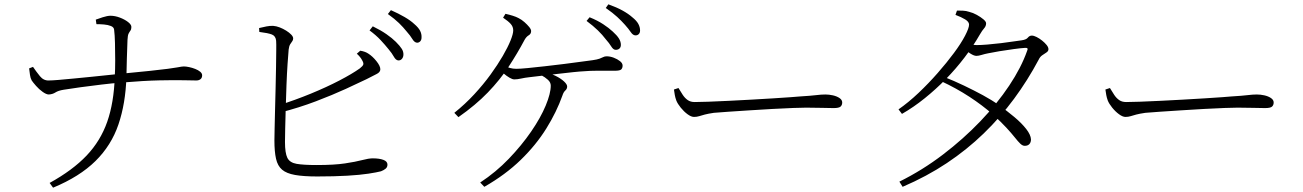

<svg xmlns="http://www.w3.org/2000/svg" viewBox="-20 -823 6040 890"><path d="M210 25Q317 -34 381.5 -102Q446 -170 477 -258.5Q508 -347 512 -467Q514 -501 514 -543Q514 -585 513 -623.5Q512 -662 509 -685Q508 -697 494 -702.5Q480 -708 462 -709.5Q444 -711 427 -711L424 -732Q434 -736 456 -743Q478 -750 492 -750Q513 -750 535.5 -741.5Q558 -733 573.5 -721Q589 -709 589 -698Q589 -687 584.5 -681Q580 -675 576 -667Q572 -659 571 -638Q569 -598 568 -550Q567 -502 566 -465Q562 -343 529 -246Q496 -149 422.5 -76.5Q349 -4 226 47ZM206 -385Q195 -385 178 -397Q161 -409 147 -425Q133 -441 127 -450Q121 -461 119 -475.5Q117 -490 115 -506L133 -513Q148 -491 165 -470Q182 -449 206 -450Q220 -450 251 -452.5Q282 -455 322 -459Q362 -463 403.5 -467Q445 -471 481 -475Q517 -479 539 -481Q622 -489 675 -494.5Q728 -500 757.5 -504Q787 -508 801 -510.5Q815 -513 821 -514Q827 -515 832 -515Q842 -515 856.5 -512Q871 -509 885 -503.5Q899 -498 908 -490.5Q917 -483 917 -474Q917 -462 909.5 -456Q902 -450 890 -450Q874 -450 832.5 -451Q791 -452 719.5 -450.5Q648 -449 540 -440Q501 -437 450.5 -431Q400 -425 352.5 -418.5Q305 -412 275 -407Q250 -403 237 -394.5Q224 -386 206 -385Z M1825 -543Q1814 -545 1805.5 -560.5Q1797 -576 1781 -595Q1765 -615 1744 -637.5Q1723 -660 1693 -682L1708 -701Q1745 -683 1771.5 -664.5Q1798 -646 1815 -629Q1834 -610 1842.5 -596.5Q1851 -583 1850 -568Q1849 -556 1842 -549Q1835 -542 1825 -543ZM1450 -5Q1387 -5 1347.5 -12Q1308 -19 1287.5 -36.5Q1267 -54 1259.5 -87Q1252 -120 1252 -172Q1252 -192 1253 -229.5Q1254 -267 1255 -314.5Q1256 -362 1257.5 -413Q1259 -464 1259.5 -509.5Q1260 -555 1260.5 -588Q1261 -621 1260 -634Q1258 -656 1240.5 -663Q1223 -670 1182 -675L1181 -693Q1198 -697 1215 -700.5Q1232 -704 1247 -703Q1261 -702 1276.5 -696Q1292 -690 1306.5 -681Q1321 -672 1330 -662.5Q1339 -653 1339 -645Q1339 -637 1334.5 -631.5Q1330 -626 1325 -617.5Q1320 -609 1318 -593Q1316 -571 1313 -527Q1310 -483 1308 -429.5Q1306 -376 1304.5 -323Q1303 -270 1302 -228Q1301 -186 1301 -165Q1301 -114 1312 -91.5Q1323 -69 1355 -63.5Q1387 -58 1448 -58Q1529 -58 1579 -65.5Q1629 -73 1659 -81Q1689 -89 1708 -89Q1738 -89 1757 -82Q1776 -75 1776 -60Q1776 -48 1767.5 -41Q1759 -34 1746 -29Q1727 -24 1688 -18Q1649 -12 1589.5 -8.5Q1530 -5 1450 -5ZM1272 -335Q1348 -359 1421 -389Q1494 -419 1553.5 -450Q1613 -481 1648 -506Q1662 -517 1664 -524Q1666 -531 1659 -543Q1655 -551 1648.5 -559Q1642 -567 1634 -574L1650 -588Q1662 -586 1671.5 -582.5Q1681 -579 1688 -574Q1707 -562 1725 -539.5Q1743 -517 1743 -502Q1743 -488 1725 -479.5Q1707 -471 1679 -456Q1644 -439 1583 -411Q1522 -383 1444.5 -353.5Q1367 -324 1278 -301ZM1913 -625Q1901 -626 1891.5 -642Q1882 -658 1865 -677Q1849 -697 1829.5 -716Q1810 -735 1778 -758L1792 -776Q1828 -760 1855.5 -744Q1883 -728 1900 -712Q1920 -695 1927.5 -680Q1935 -665 1934 -649Q1934 -638 1928 -631.5Q1922 -625 1913 -625Z M2926 -659Q2914 -659 2904 -674Q2894 -689 2877 -708Q2861 -726 2841 -744.5Q2821 -763 2788 -786L2800 -803Q2839 -789 2866 -774Q2893 -759 2911 -743Q2931 -727 2939 -712Q2947 -697 2947 -682Q2947 -671 2941 -665Q2935 -659 2926 -659ZM2834 -592Q2823 -592 2813.5 -607.5Q2804 -623 2788 -641Q2773 -661 2751.5 -682Q2730 -703 2699 -726L2713 -743Q2750 -728 2776.5 -710.5Q2803 -693 2820 -677Q2840 -659 2849 -644.5Q2858 -630 2858 -615Q2858 -604 2851.5 -598Q2845 -592 2834 -592ZM2206 23Q2279 -25 2338.5 -87Q2398 -149 2442 -213Q2486 -277 2509.5 -333.5Q2533 -390 2533 -426Q2533 -441 2520 -453Q2507 -465 2488 -475L2502 -488Q2532 -483 2556 -471Q2580 -459 2594.5 -445.5Q2609 -432 2609 -422Q2609 -411 2600.5 -403.5Q2592 -396 2587 -380Q2560 -304 2512.5 -227.5Q2465 -151 2394 -82Q2323 -13 2225 43ZM2086 -300Q2136 -340 2178.5 -386Q2221 -432 2254 -477.5Q2287 -523 2310.5 -563.5Q2334 -604 2346.5 -635Q2359 -666 2359 -682Q2359 -699 2347.5 -712Q2336 -725 2312 -741L2323 -759Q2341 -755 2357 -750Q2373 -745 2384 -739Q2398 -732 2411 -720.5Q2424 -709 2433 -698Q2442 -687 2442 -679Q2442 -666 2431 -659.5Q2420 -653 2412 -639Q2378 -575 2337.5 -513.5Q2297 -452 2241 -394Q2185 -336 2105 -280ZM2364 -455Q2355 -455 2341.5 -463Q2328 -471 2314.5 -482.5Q2301 -494 2291 -503L2306 -523Q2329 -512 2343.5 -508Q2358 -504 2373 -504Q2391 -504 2426.5 -507.5Q2462 -511 2506.5 -516Q2551 -521 2595 -526.5Q2639 -532 2674.5 -537Q2710 -542 2727 -544Q2748 -547 2759 -551Q2770 -555 2776.5 -558.5Q2783 -562 2792 -562Q2808 -562 2825 -555.5Q2842 -549 2854 -539.5Q2866 -530 2866 -519Q2866 -508 2860 -501.5Q2854 -495 2829 -495Q2815 -495 2791.5 -495Q2768 -495 2741.5 -495Q2715 -495 2692 -493Q2670 -492 2636.5 -488.5Q2603 -485 2565 -480.5Q2527 -476 2492 -472Q2457 -468 2433 -465Q2414 -463 2396 -459Q2378 -455 2364 -455Z M3197 -281Q3184 -281 3167 -293.5Q3150 -306 3135.5 -324Q3121 -342 3115 -357Q3110 -371 3108 -382.5Q3106 -394 3104 -408L3125 -415Q3135 -398 3145 -383Q3155 -368 3168 -359Q3181 -350 3200 -350Q3222 -350 3263 -351.5Q3304 -353 3355.5 -355.5Q3407 -358 3460.5 -361Q3514 -364 3562.5 -367Q3611 -370 3645 -372.5Q3679 -375 3689 -376Q3739 -379 3763 -382Q3787 -385 3806 -385Q3823 -385 3841 -381Q3859 -377 3871.5 -368.5Q3884 -360 3884 -348Q3884 -336 3876.5 -329Q3869 -322 3844 -322Q3819 -322 3790 -323Q3761 -324 3717 -324Q3699 -324 3657 -322.5Q3615 -321 3561.5 -318Q3508 -315 3454 -311.5Q3400 -308 3355.5 -305Q3311 -302 3289 -300Q3262 -296 3247 -292Q3232 -288 3221 -284.5Q3210 -281 3197 -281Z M4149 19Q4256 -34 4351 -106.5Q4446 -179 4524 -260.5Q4602 -342 4658 -426Q4714 -510 4741 -587Q4749 -603 4731 -601Q4713 -600 4679.5 -595.5Q4646 -591 4612.5 -585.5Q4579 -580 4561 -576Q4545 -573 4530.5 -568.5Q4516 -564 4506 -564Q4495 -564 4478.5 -574.5Q4462 -585 4445 -599L4460 -620Q4475 -617 4486.5 -615.5Q4498 -614 4507 -614Q4526 -614 4557 -616.5Q4588 -619 4620.5 -623Q4653 -627 4679 -631Q4705 -635 4715 -636Q4737 -639 4744.5 -648.5Q4752 -658 4763 -658Q4772 -658 4785 -651.5Q4798 -645 4810.5 -635Q4823 -625 4831.5 -614.5Q4840 -604 4840 -595Q4840 -586 4831 -580Q4822 -574 4811.5 -567Q4801 -560 4795 -547Q4744 -451 4680.5 -365Q4617 -279 4539.5 -204Q4462 -129 4369 -67Q4276 -5 4164 43ZM4730 -147Q4720 -147 4709.5 -157Q4699 -167 4684 -186Q4669 -205 4645 -231Q4621 -257 4584 -291Q4534 -335 4473.5 -374.5Q4413 -414 4342 -447L4355 -467Q4403 -448 4449 -426Q4495 -404 4536.5 -381.5Q4578 -359 4610 -336Q4648 -309 4682 -280.5Q4716 -252 4737 -225Q4758 -198 4759 -177Q4759 -163 4751.5 -155Q4744 -147 4730 -147ZM4145 -316Q4191 -348 4237.5 -392Q4284 -436 4326.5 -484.5Q4369 -533 4402 -577.5Q4435 -622 4453.5 -657.5Q4472 -693 4472 -709Q4472 -722 4454 -733Q4436 -744 4409 -754L4416 -774Q4429 -774 4443.5 -773.5Q4458 -773 4473 -768Q4490 -764 4508 -754Q4526 -744 4538.5 -733.5Q4551 -723 4551 -715Q4551 -702 4542 -692Q4533 -682 4522 -663Q4491 -609 4451 -556.5Q4411 -504 4364.5 -456.5Q4318 -409 4266.5 -367.5Q4215 -326 4161 -295Z M5197 -281Q5184 -281 5167 -293.5Q5150 -306 5135.5 -324Q5121 -342 5115 -357Q5110 -371 5108 -382.5Q5106 -394 5104 -408L5125 -415Q5135 -398 5145 -383Q5155 -368 5168 -359Q5181 -350 5200 -350Q5222 -350 5263 -351.5Q5304 -353 5355.5 -355.5Q5407 -358 5460.5 -361Q5514 -364 5562.5 -367Q5611 -370 5645 -372.5Q5679 -375 5689 -376Q5739 -379 5763 -382Q5787 -385 5806 -385Q5823 -385 5841 -381Q5859 -377 5871.5 -368.5Q5884 -360 5884 -348Q5884 -336 5876.5 -329Q5869 -322 5844 -322Q5819 -322 5790 -323Q5761 -324 5717 -324Q5699 -324 5657 -322.5Q5615 -321 5561.5 -318Q5508 -315 5454 -311.5Q5400 -308 5355.5 -305Q5311 -302 5289 -300Q5262 -296 5247 -292Q5232 -288 5221 -284.5Q5210 -281 5197 -281Z"/></svg>

Font: Noto Serif JP ExtraLight Light
Style: Regular
Weight: 300
Version: Version 2.003-H1;hotconv 1.1.1;makeotfexe 2.6.0